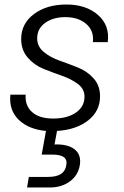

<svg xmlns="http://www.w3.org/2000/svg" viewBox="-20 -574 550 852"><path d="M424 -147Q424 -81 371 -39.5Q318 2 233 7L222 67Q282 65 312 89.5Q342 114 334 160Q326 205 289.5 231.5Q253 258 200 258H100L108 211H194Q266 211 274 160Q279 136 264 124Q249 112 212 112H165L184 7Q107 0 63 -42.5Q19 -85 26 -154H94Q90 -106 122 -77Q154 -48 216 -48Q279 -48 317 -74.5Q355 -101 355 -145Q355 -179 326 -201Q297 -223 255.5 -237.5Q214 -252 173 -268.5Q132 -285 103 -318.5Q74 -352 74 -401Q74 -469 130.5 -511.5Q187 -554 275 -554Q362 -554 415 -507.5Q468 -461 458 -387H392Q398 -437 363 -467.5Q328 -498 270 -498Q216 -498 180.5 -472.5Q145 -447 145 -404Q145 -368 173.5 -344Q202 -320 243 -305.5Q284 -291 325.5 -274.5Q367 -258 395.5 -226Q424 -194 424 -147Z"/></svg>

Font: Poppins Light
Style: Italic
Weight: 300
Italic angle: -10°
Designer: Ninad Kale (Devanagari), Jonny Pinhorn (Latin)
Foundry: Indian Type Foundry
Version: Version 3.200;PS 1.000;hotconv 16.6.54;makeotf.lib2.5.65590